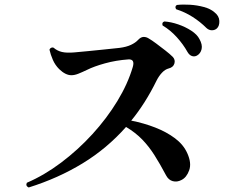

<svg xmlns="http://www.w3.org/2000/svg" viewBox="-20 -839 1040 850"><path d="M107 -9Q92 -16 99 -30Q176 -63 250.5 -119Q325 -175 389 -245Q453 -315 499.5 -391.5Q546 -468 568 -543Q578 -578 548 -576Q493 -572 444.5 -558.5Q396 -545 366 -530Q343 -519 326.5 -512.5Q310 -506 296 -506Q270 -506 242 -533Q224 -551 214 -574Q204 -597 199 -619Q201 -625 206.5 -627.5Q212 -630 217 -628Q233 -614 254 -609Q275 -604 309 -607Q332 -609 368 -612.5Q404 -616 442.5 -620Q481 -624 509 -627Q540 -631 560 -640.5Q580 -650 591 -662Q603 -675 615 -675.5Q627 -676 638 -669Q652 -661 672 -646Q692 -631 712 -615.5Q732 -600 745 -587Q757 -574 752 -557.5Q747 -541 727 -536Q711 -532 697 -517Q683 -502 673 -482Q624 -382 561 -305Q617 -294 667 -274.5Q717 -255 754.5 -227Q792 -199 809 -161Q829 -117 817.5 -85Q806 -53 783 -42Q764 -32 745 -37Q726 -42 715 -63Q688 -114 663.5 -152.5Q639 -191 609.5 -221.5Q580 -252 538 -277Q454 -182 346 -116Q238 -50 107 -9ZM852 -593Q841 -587 829.5 -591Q818 -595 810 -609Q791 -643 762.5 -674.5Q734 -706 700 -726Q695 -740 708 -744Q737 -742 769 -731Q801 -720 827 -703Q853 -686 863 -666Q877 -641 872.5 -621.5Q868 -602 852 -593ZM940 -713Q931 -705 918 -705Q905 -705 894 -715Q866 -743 832 -764.5Q798 -786 760 -798Q752 -810 763 -817Q789 -820 821 -818Q853 -816 882.5 -808Q912 -800 929 -785Q950 -769 951 -746.5Q952 -724 940 -713Z"/></svg>

Font: Zen Old Mincho Black
Style: Regular
Weight: 900
Designer: Yoshimichi Ohira
Foundry: Positype
Version: Version 1.001